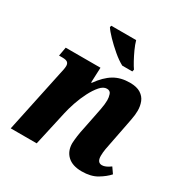

<svg xmlns="http://www.w3.org/2000/svg" viewBox="-177 -907 1015 1057"><g transform="rotate(30 330.5 -378.0)"><path d="M487 10Q428 10 396.5 -19.5Q365 -49 365 -99Q366 -120 369.5 -146Q373 -172 381 -208L397 -288Q401 -307 407.5 -341Q414 -375 414 -400Q414 -418 408 -436Q402 -454 381 -454Q359 -454 338 -430Q317 -406 298 -369Q279 -332 265.5 -292Q252 -252 245 -220L196 0H31L115 -397Q118 -410 121 -424.5Q124 -439 124 -450Q124 -465 115 -472.5Q106 -480 82 -480H61L71 -536H292L288 -440H292Q331 -495 373.5 -520.5Q416 -546 474 -546Q518 -546 543 -530Q568 -514 578 -488.5Q588 -463 588 -433Q588 -407 581.5 -374.5Q575 -342 570 -315L550 -213Q544 -185 540 -161.5Q536 -138 536 -117Q536 -75 567 -75Q589 -75 620 -98L645 -62Q622 -36 583.5 -13Q545 10 487 10ZM390 -606Q360 -622 326.5 -650.5Q293 -679 265 -708Q237 -737 225 -756L228 -766H386Q393 -741 406 -712.5Q419 -684 433 -658.5Q447 -633 457 -619L454 -606Z"/></g></svg>

Font: Noto Serif SemiCondensed ExtraBold
Style: Italic
Weight: 800
Width: 4
Italic angle: -12°
Designer: Monotype Design Team
Foundry: Monotype Imaging Inc.
Version: Version 2.014; ttfautohint (v1.8.4.7-5d5b)